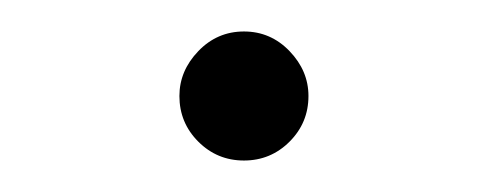

<svg xmlns="http://www.w3.org/2000/svg" viewBox="-20 -421 310 122"><path d="M94 -360Q94 -376 106 -388.5Q118 -401 135 -401Q152 -401 164 -388.5Q176 -376 176 -360Q176 -343 164 -331Q152 -319 135 -319Q118 -319 106 -331Q94 -343 94 -360Z"/></svg>

Font: Orkney Light
Style: Regular
Weight: 300
Designer: Samuel Oakes and Alfredo Marco Pradil
Foundry: Alfredo Marco Pradil
Version: 1.0; ttfautohint (v1.5)